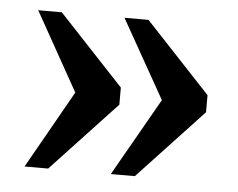

<svg xmlns="http://www.w3.org/2000/svg" viewBox="-37 -500 582 470"><g transform="rotate(5 253.5 -265.0)"><path d="M388 -214 251 -457H310L470 -286V-244L310 -73H251L387 -312ZM175 -214 39 -457H97L257 -286V-244L97 -73H39L174 -312Z"/></g></svg>

Font: Roboto Serif 36pt Medium
Style: Regular
Weight: 500
Designer: Greg Gazdowicz
Foundry: Commercial Type
Version: Version 1.008